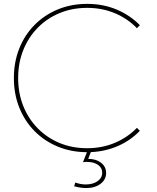

<svg xmlns="http://www.w3.org/2000/svg" viewBox="-20 -767 804 986"><path d="M698.2 -95.2Q651.4 -46.4 586.9 -17.8Q522.5 10.7 446.3 14.2L433.1 48.8Q472.7 48.8 498.8 68.6Q524.9 88.4 524.9 121.6Q524.9 155.3 496.3 177Q467.8 198.7 422.9 198.7Q393.6 198.7 360.8 189.5L366.7 170.4Q393.6 180.2 420.4 180.2Q457.5 180.2 481.2 163.3Q504.9 146.5 504.9 120.1Q504.9 94.7 483.2 79.6Q461.4 64.5 426.8 64.5Q421.9 64.5 416.7 64.7Q411.6 64.9 406.2 65.9L426.3 14.6Q345.2 14.2 276.6 -14.2Q208 -42.5 157.5 -93.8Q106.9 -145 79.1 -214.4Q51.3 -283.7 51.3 -366.2Q51.3 -448.7 79.1 -518.3Q106.9 -587.9 157.7 -639.2Q208.5 -690.4 277.3 -718.8Q346.2 -747.1 427.7 -747.1Q509.8 -747.1 578.9 -718Q647.9 -689 698.2 -637.7L683.1 -622.1Q635.7 -671.4 570.3 -699Q504.9 -726.6 427.2 -726.6Q350.6 -726.6 285.9 -699.7Q221.2 -672.9 173.6 -624.3Q126 -575.7 99.6 -510Q73.2 -444.3 73.2 -366.2Q73.2 -288.1 99.6 -222.4Q126 -156.7 173.6 -108.2Q221.2 -59.6 285.9 -32.7Q350.6 -5.9 427.2 -5.9Q504.9 -5.9 570.3 -33.7Q635.7 -61.5 683.1 -110.4Z"/></svg>

Font: Kumbh Sans Thin
Style: Regular
Weight: 250
Version: Version 1.004